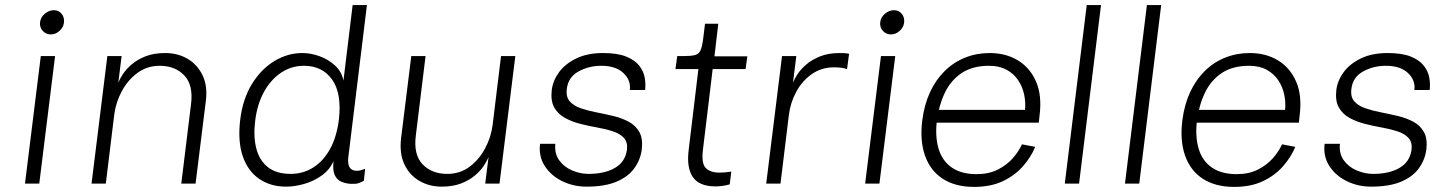

<svg xmlns="http://www.w3.org/2000/svg" viewBox="-20 -720 5682 753"><path d="M179 -585Q160 -585 147.5 -599Q135 -613 137 -632Q139 -652 155.5 -666Q172 -680 191 -680Q210 -680 221.5 -666Q233 -652 231 -632Q229 -613 213.5 -599Q198 -585 179 -585ZM78 0 140 -500H196L134 0Z M339 0 401 -500H457L444 -396Q449 -409 461.5 -428.5Q474 -448 496 -467Q518 -486 550.5 -499Q583 -512 628 -512Q677 -512 715.5 -489.5Q754 -467 774.5 -424.5Q795 -382 787 -322L747 0H691L729 -310Q739 -386 703 -424Q667 -462 606 -462Q557 -462 519 -434Q481 -406 457.5 -362Q434 -318 428 -270L395 0Z M1288 -88Q1273 -54 1241.5 -31.5Q1210 -9 1172.5 1.5Q1135 12 1102 12Q1041 12 996.5 -18.5Q952 -49 932 -107.5Q912 -166 922 -250Q932 -332 968 -390.5Q1004 -449 1056 -480.5Q1108 -512 1166 -512Q1199 -512 1233.5 -499.5Q1268 -487 1294 -463Q1320 -439 1327 -404L1363 -700H1419L1346 -103Q1342 -66 1360 -55Q1378 -44 1412 -58L1407 -11Q1396 -5 1385.5 -1.5Q1375 2 1356 1Q1337 0 1319.5 -7Q1302 -14 1293 -33Q1284 -52 1288 -88ZM1120 -38Q1168 -38 1207.5 -62.5Q1247 -87 1273.5 -134Q1300 -181 1309 -250Q1321 -354 1282.5 -408Q1244 -462 1172 -462Q1123 -462 1082.5 -435Q1042 -408 1015.5 -360Q989 -312 981 -248Q973 -186 985 -138.5Q997 -91 1030.5 -64.5Q1064 -38 1120 -38Z M2001 -500 1939 0H1883L1896 -104Q1891 -91 1878.5 -71.5Q1866 -52 1844 -33Q1822 -14 1789.5 -1Q1757 12 1712 12Q1664 12 1625 -10.5Q1586 -33 1566 -75.5Q1546 -118 1553 -178L1593 -500H1649L1611 -190Q1601 -114 1637 -76Q1673 -38 1734 -38Q1784 -38 1821.5 -66Q1859 -94 1882.5 -138Q1906 -182 1912 -230L1945 -500Z M2280 12Q2229 12 2185 -9.5Q2141 -31 2116.5 -69Q2092 -107 2098 -156H2158Q2154 -118 2173 -91.5Q2192 -65 2224 -51.5Q2256 -38 2288 -38Q2352 -38 2392.5 -62Q2433 -86 2439 -134Q2442 -163 2426.5 -179.5Q2411 -196 2383.5 -205Q2356 -214 2322 -220Q2288 -226 2255 -234.5Q2222 -243 2195 -258Q2168 -273 2153.5 -299Q2139 -325 2144 -368Q2149 -405 2173 -437.5Q2197 -470 2240.5 -491Q2284 -512 2345 -512Q2401 -512 2435 -498.5Q2469 -485 2486.5 -463Q2504 -441 2508.5 -415.5Q2513 -390 2510 -367H2450Q2455 -405 2425 -433.5Q2395 -462 2338 -462Q2289 -462 2248.5 -439.5Q2208 -417 2203 -371Q2199 -340 2214.5 -322.5Q2230 -305 2257.5 -295.5Q2285 -286 2318.5 -279.5Q2352 -273 2385.5 -265Q2419 -257 2446 -242.5Q2473 -228 2487.5 -202Q2502 -176 2497 -134Q2492 -94 2468 -60.5Q2444 -27 2398 -7.5Q2352 12 2280 12Z M2786 11Q2722 11 2697 -26Q2672 -63 2681 -133L2719 -449H2629L2636 -500H2659Q2690 -500 2705.5 -504Q2721 -508 2727.5 -523Q2734 -538 2738 -570L2745 -627H2797L2782 -499H2911L2904 -449H2775L2737 -134Q2730 -79 2748 -61Q2766 -43 2802 -43Q2812 -43 2824 -44Q2836 -45 2848 -47L2842 3Q2829 7 2813.5 9Q2798 11 2786 11Z M2985 0 3047 -500H3103L3090 -396Q3095 -409 3107.5 -428.5Q3120 -448 3142 -467Q3164 -486 3196.5 -499Q3229 -512 3274 -512Q3283 -512 3292 -511.5Q3301 -511 3310 -509L3302 -449Q3291 -453 3278 -454.5Q3265 -456 3251 -456Q3202 -456 3164 -429.5Q3126 -403 3103 -360.5Q3080 -318 3074 -270L3041 0Z M3474 -585Q3455 -585 3442.5 -599Q3430 -613 3432 -632Q3434 -652 3450.5 -666Q3467 -680 3486 -680Q3505 -680 3516.5 -666Q3528 -652 3526 -632Q3524 -613 3508.5 -599Q3493 -585 3474 -585ZM3373 0 3435 -500H3491L3429 0Z M3800 13Q3727 13 3678 -18.5Q3629 -50 3608 -109Q3587 -168 3597 -248Q3605 -310 3627.5 -358.5Q3650 -407 3685 -441.5Q3720 -476 3765 -494Q3810 -512 3861 -512Q3925 -512 3972.5 -483Q4020 -454 4043.5 -399.5Q4067 -345 4057 -267L4054 -239H3643L3649 -289H4000Q4003 -319 3996.5 -349.5Q3990 -380 3973 -405.5Q3956 -431 3927.5 -446.5Q3899 -462 3859 -462Q3794 -462 3751.5 -433.5Q3709 -405 3685.5 -356Q3662 -307 3654 -245Q3647 -182 3661.5 -135Q3676 -88 3713.5 -62.5Q3751 -37 3810 -37Q3858 -37 3893.5 -55Q3929 -73 3952.5 -100Q3976 -127 3988 -154L4040 -144Q4023 -103 3991 -67Q3959 -31 3912 -9Q3865 13 3800 13Z M4156 0 4242 -700H4298L4212 0Z M4392 0 4478 -700H4534L4448 0Z M4820 13Q4747 13 4698 -18.5Q4649 -50 4628 -109Q4607 -168 4617 -248Q4625 -310 4647.5 -358.5Q4670 -407 4705 -441.5Q4740 -476 4785 -494Q4830 -512 4881 -512Q4945 -512 4992.5 -483Q5040 -454 5063.5 -399.5Q5087 -345 5077 -267L5074 -239H4663L4669 -289H5020Q5023 -319 5016.5 -349.5Q5010 -380 4993 -405.5Q4976 -431 4947.5 -446.5Q4919 -462 4879 -462Q4814 -462 4771.5 -433.5Q4729 -405 4705.5 -356Q4682 -307 4674 -245Q4667 -182 4681.5 -135Q4696 -88 4733.5 -62.5Q4771 -37 4830 -37Q4878 -37 4913.5 -55Q4949 -73 4972.5 -100Q4996 -127 5008 -154L5060 -144Q5043 -103 5011 -67Q4979 -31 4932 -9Q4885 13 4820 13Z M5357 12Q5306 12 5262 -9.5Q5218 -31 5193.5 -69Q5169 -107 5175 -156H5235Q5231 -118 5250 -91.5Q5269 -65 5301 -51.5Q5333 -38 5365 -38Q5429 -38 5469.5 -62Q5510 -86 5516 -134Q5519 -163 5503.5 -179.5Q5488 -196 5460.5 -205Q5433 -214 5399 -220Q5365 -226 5332 -234.5Q5299 -243 5272 -258Q5245 -273 5230.5 -299Q5216 -325 5221 -368Q5226 -405 5250 -437.5Q5274 -470 5317.5 -491Q5361 -512 5422 -512Q5478 -512 5512 -498.5Q5546 -485 5563.5 -463Q5581 -441 5585.5 -415.5Q5590 -390 5587 -367H5527Q5532 -405 5502 -433.5Q5472 -462 5415 -462Q5366 -462 5325.5 -439.5Q5285 -417 5280 -371Q5276 -340 5291.5 -322.5Q5307 -305 5334.5 -295.5Q5362 -286 5395.5 -279.5Q5429 -273 5462.5 -265Q5496 -257 5523 -242.5Q5550 -228 5564.5 -202Q5579 -176 5574 -134Q5569 -94 5545 -60.5Q5521 -27 5475 -7.5Q5429 12 5357 12Z"/></svg>

Font: Inclusive Sans Light
Style: Italic
Weight: 300
Italic angle: -7°
Designer: Olivia King
Foundry: Olivia King
Version: Version 2.004